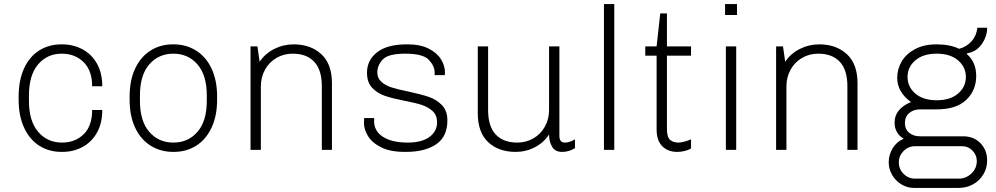

<svg xmlns="http://www.w3.org/2000/svg" viewBox="-20 -740 4920 948"><path d="M485 -314H435Q435 -392 392.5 -433.5Q350 -475 285 -475Q213 -475 168 -422Q123 -369 123 -269V-242Q123 -142 168.5 -89Q214 -36 286 -36Q351 -36 393 -77Q435 -118 435 -197H485Q485 -132 459 -85.5Q433 -39 388 -14.5Q343 10 287 10H284Q222 10 174 -20.5Q126 -51 99 -109.5Q72 -168 72 -248V-263Q72 -343 98.5 -401.5Q125 -460 173 -490.5Q221 -521 284 -521H286Q342 -521 387.5 -496.5Q433 -472 459 -425.5Q485 -379 485 -314Z M620 -248V-263Q620 -344 647.5 -402Q675 -460 723.5 -490.5Q772 -521 834 -521H837Q899 -521 948 -490.5Q997 -460 1024.5 -401.5Q1052 -343 1052 -263V-248Q1052 -168 1024.5 -109.5Q997 -51 948.5 -20.5Q900 10 838 10H835Q773 10 724 -20.5Q675 -51 647.5 -109Q620 -167 620 -248ZM1001 -242V-269Q1001 -369 955 -422Q909 -475 836 -475Q763 -475 717 -422Q671 -369 671 -269V-242Q671 -142 717 -89Q763 -36 836 -36Q909 -36 955 -89Q1001 -142 1001 -242Z M1619 -329V0H1569V-314Q1569 -395 1531.5 -435Q1494 -475 1425 -475Q1381 -475 1345 -454Q1309 -433 1288.5 -396Q1268 -359 1268 -314V0H1217V-511H1251L1262 -435Q1288 -475 1333.5 -498Q1379 -521 1430 -521Q1514 -521 1566.5 -472.5Q1619 -424 1619 -329Z M2177 -383 2176 -369H2126V-382Q2126 -414 2097.5 -444.5Q2069 -475 1981 -475Q1896 -475 1869.5 -446Q1843 -417 1843 -383Q1843 -354 1863 -336Q1883 -318 1913 -308.5Q1943 -299 1996 -288Q2057 -275 2096 -262Q2135 -249 2162 -221Q2189 -193 2189 -146Q2189 -65 2133.5 -27.5Q2078 10 1984 10H1979Q1906 10 1861 -13Q1816 -36 1796.5 -69Q1777 -102 1777 -132Q1777 -145 1778 -157H1828Q1827 -152 1827 -143Q1827 -92 1871.5 -64Q1916 -36 1993 -36Q2062 -36 2100 -63.5Q2138 -91 2138 -136Q2138 -171 2116.5 -191Q2095 -211 2063.5 -221.5Q2032 -232 1979 -242Q1918 -254 1881 -266.5Q1844 -279 1818 -306Q1792 -333 1792 -381Q1792 -443 1842 -482Q1892 -521 1989 -521H1993Q2055 -521 2096.5 -500Q2138 -479 2157.5 -447Q2177 -415 2177 -383Z M2390 -197Q2390 -116 2427.5 -76Q2465 -36 2534 -36Q2578 -36 2614 -57Q2650 -78 2670.5 -115Q2691 -152 2691 -197V-511H2742V-69Q2742 -36 2769 -36Q2792 -36 2819 -52V-9Q2791 10 2755 10Q2721 10 2706 -15.5Q2691 -41 2691 -76Q2665 -36 2621 -13Q2577 10 2526 10Q2442 10 2390.5 -38Q2339 -86 2339 -182V-511H2390Z M3013 -720V0H2962V-720Z M3273 -674V-511H3392V-465H3273V-103Q3273 -63 3288.5 -49.5Q3304 -36 3330 -36Q3341 -36 3360 -41Q3379 -46 3392 -52V-7Q3379 1 3360.5 5.5Q3342 10 3324 10Q3278 10 3250 -18Q3222 -46 3222 -101V-465H3166V-511H3222L3240 -674Z M3619 -666H3560V-720H3619ZM3615 -511V0H3564V-511Z M4214 -329V0H4164V-314Q4164 -395 4126.5 -435Q4089 -475 4020 -475Q3976 -475 3940 -454Q3904 -433 3883.5 -396Q3863 -359 3863 -314V0H3812V-511H3846L3857 -435Q3883 -475 3928.5 -498Q3974 -521 4025 -521Q4109 -521 4161.5 -472.5Q4214 -424 4214 -329Z M4716 -499Q4753 -509 4777 -536Q4801 -563 4806 -603H4854Q4854 -559 4826.5 -521Q4799 -483 4755 -477L4754 -473Q4800 -433 4800 -365Q4800 -294 4751 -247Q4702 -200 4605 -200H4523Q4491 -200 4469.5 -182Q4448 -164 4448 -133Q4448 -102 4469 -84.5Q4490 -67 4523 -67H4736Q4788 -67 4821 -33Q4854 1 4854 52Q4854 90 4835.5 121Q4817 152 4784.5 170Q4752 188 4711 188H4494Q4459 188 4430 170Q4401 152 4384.5 123Q4368 94 4368 61Q4368 24 4388 -8.5Q4408 -41 4442 -55Q4397 -82 4397 -135Q4397 -170 4418.5 -195.5Q4440 -221 4478 -236Q4410 -286 4410 -355Q4410 -399 4432 -436.5Q4454 -474 4498 -497.5Q4542 -521 4605 -521Q4670 -521 4716 -499ZM4461 -360Q4461 -311 4499.5 -278Q4538 -245 4605 -245Q4672 -245 4710.5 -278Q4749 -311 4749 -360Q4749 -409 4710.5 -442Q4672 -475 4605 -475Q4538 -475 4499.5 -442Q4461 -409 4461 -360ZM4498 -18Q4465 -18 4441.5 5.5Q4418 29 4418 62Q4418 95 4441.5 118.5Q4465 142 4498 142H4714Q4750 142 4776.5 116.5Q4803 91 4803 55Q4803 26 4782 4Q4761 -18 4732 -18Z"/></svg>

Font: Chivo Thin
Style: Regular
Weight: 100
Designer: Hector Gatti
Foundry: Omnibus-Type
Version: Version 1.007